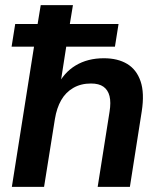

<svg xmlns="http://www.w3.org/2000/svg" viewBox="-20 -725 625 745"><path d="M26 0 112 -544H25L39 -632H126L138 -705H263L251 -632H440L426 -544H237L213 -390H202Q227 -443 273.5 -471Q320 -499 383 -499Q437 -499 473.5 -477Q510 -455 525.5 -409.5Q541 -364 530 -293L484 0H359L405 -291Q411 -328 405 -352Q399 -376 381.5 -388.5Q364 -401 333 -401Q294 -401 264.5 -384Q235 -367 217.5 -336.5Q200 -306 193 -263L151 0Z"/></svg>

Font: Nunito Sans 12pt ExtraLight 12pt
Style: Bold Italic
Weight: 700
Italic angle: -9°
Version: Version 3.101;gftools[0.9.27]